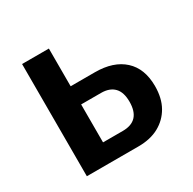

<svg xmlns="http://www.w3.org/2000/svg" viewBox="-117 -613 735 732"><g transform="rotate(-30 250.0 -247.0)"><path d="M66 0V-494H184V-328H291Q372 -328 417.5 -286.5Q463 -245 463 -168Q463 -115 442 -78Q421 -41 383.5 -20.5Q346 0 293 0ZM184 -81H271Q310 -81 329.5 -102Q349 -123 349 -165Q349 -207 329 -227.5Q309 -248 272 -248H184Z"/></g></svg>

Font: Nunito Sans 10pt Condensed
Style: Bold
Weight: 700
Width: 3
Designer: Vernon Adams
Foundry: Vernon Adams
Version: Version 3.101;gftools[0.9.27]